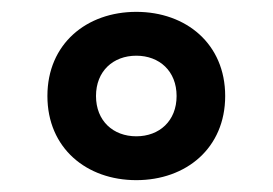

<svg xmlns="http://www.w3.org/2000/svg" viewBox="-20 -770 460 324"><path d="M210 -466C294 -466 360 -520 360 -608C360 -696 294 -750 210 -750C126 -750 60 -696 60 -608C60 -520 126 -466 210 -466ZM210 -540C171 -540 142 -566 142 -608C142 -650 171 -676 210 -676C249 -676 278 -650 278 -608C278 -566 249 -540 210 -540Z"/></svg>

Font: Kufam Arabic Latin Roman Bold
Style: Regular
Weight: 700
Designer: Wael Morcos & Artur Schmal
Version: Version 1.200;PS 001.200;hotconv 1.0.88;makeotf.lib2.5.64775